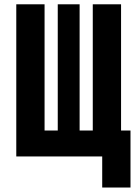

<svg xmlns="http://www.w3.org/2000/svg" viewBox="-20 -713 626 875"><path d="M54.2 0V-693.4H183.1V-118.2H243.2V-693.4H342.8V-118.2H402.8V-693.4H531.7V-118.2H574.7V141.6H445.8V0Z"/></svg>

Font: Cascadia Mono PL
Style: Bold
Weight: 700
Monospace: yes
Designer: Aaron Bell
Foundry: Saja Typeworks
Version: Version 2404.023; ttfautohint (v1.8.4)